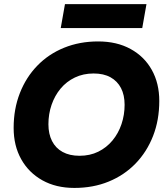

<svg xmlns="http://www.w3.org/2000/svg" viewBox="-20 -916 826 943"><path d="M345.1 7Q255.1 7 188 -30.5Q121 -68 84 -134.3Q47 -200.5 47 -287.6Q47 -380.8 77.5 -458.6Q107.9 -536.4 163.2 -593.4Q218.4 -650.5 294.7 -681.5Q371 -712.5 462.1 -712.5Q553.7 -712.5 621.2 -675.5Q688.8 -638.5 725.5 -572.7Q762.3 -507 762.3 -419.9Q762.3 -326.3 731.8 -248.2Q701.3 -170.1 645.8 -112.8Q590.3 -55.5 514 -24.3Q437.8 7 345.1 7ZM370.6 -150.9Q422 -150.9 462.7 -171Q503.3 -191 532.4 -226Q561.5 -261.1 576.7 -306.3Q592 -351.5 592 -401.4Q592 -449.2 574.3 -483.4Q556.5 -517.7 522.8 -536.4Q489.1 -555.1 439.8 -555.1Q388.9 -555.1 347.7 -535.3Q306.5 -515.5 277.7 -481Q248.9 -446.4 233.3 -401.2Q217.8 -356 217.8 -305.7Q217.8 -258.4 235.5 -223.4Q253.3 -188.4 287.5 -169.7Q321.8 -150.9 370.6 -150.9ZM278.3 -778 299.1 -895.7H699.4L678.6 -778Z"/></svg>

Font: Poppins Variable
Style: Italic
Weight: 100
Italic angle: -10°
Designer: Jonny Pinhorn
Foundry: Indian Type Foundry
Version: Version 6.000